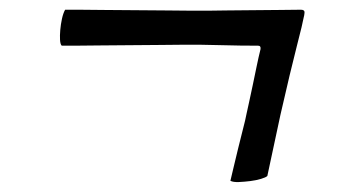

<svg xmlns="http://www.w3.org/2000/svg" viewBox="-20 -382 696 395"><path d="M454 -10Q456 -19 460.5 -37.5Q465 -56 470 -77Q475 -98 480 -117Q485 -136 487 -147Q489 -156 492.5 -172Q496 -188 500 -207Q504 -226 508 -245.5Q512 -265 516 -281Q517 -288 511 -288Q473 -288 438.5 -289Q404 -290 390 -290Q382 -290 359.5 -290Q337 -290 307.5 -289.5Q278 -289 245 -289Q212 -289 183 -288.5Q154 -288 133 -288Q112 -288 107 -288Q104 -291 103.5 -300Q103 -309 104 -320.5Q105 -332 107.5 -343.5Q110 -355 114 -362Q120 -362 142 -362Q164 -362 194.5 -361.5Q225 -361 259 -361Q293 -361 323.5 -360.5Q354 -360 377 -360Q400 -360 407 -360Q419 -360 444 -360.5Q469 -361 497.5 -361Q526 -361 553.5 -361.5Q581 -362 599 -362Q607 -362 606.5 -356Q606 -350 605 -347Q603 -335 590.5 -286.5Q578 -238 557 -146L530 -20Q527 -17 517 -14Q507 -11 495 -9.5Q483 -8 471.5 -7.5Q460 -7 454 -10Z"/></svg>

Font: Lusitana
Style: Bold Italic
Weight: 700
Designer: Ana Paula Megda
Foundry: Ana Paula Megda
Version: Version 1.000; ttfautohint (v1.1) -l 8 -r 50 -G 200 -x 14 -D